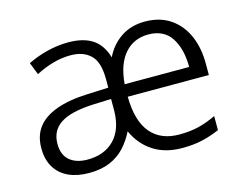

<svg xmlns="http://www.w3.org/2000/svg" viewBox="-81 -669 1022 805"><g transform="rotate(-15 429.5 -266.5)"><path d="M603 -543Q668 -543 713.5 -512Q759 -481 782.5 -426.5Q806 -372 805 -301V-257H453Q454 -152 497.5 -100Q541 -48 621 -48Q669 -48 705.5 -57Q742 -66 782 -85V-24Q743 -7 705 1.5Q667 10 619 10Q545 10 493.5 -23.5Q442 -57 415 -117Q396 -79 369.5 -50.5Q343 -22 305 -6Q267 10 214 10Q164 10 126.5 -7Q89 -24 68 -58Q47 -92 47 -142Q47 -196 74.5 -232Q102 -268 157 -288Q212 -308 292 -311L384 -315V-352Q384 -426 352.5 -456.5Q321 -487 266 -487Q227 -487 188.5 -476Q150 -465 114 -446L93 -499Q130 -518 177 -530Q224 -542 270 -542Q335 -542 374.5 -516.5Q414 -491 431 -434Q455 -484 499 -513.5Q543 -543 603 -543ZM301 -263Q205 -258 161 -228.5Q117 -199 117 -142Q117 -94 145.5 -70Q174 -46 223 -46Q296 -46 339 -90Q382 -134 383 -216V-266ZM603 -487Q540 -487 500.5 -442Q461 -397 454 -311H734Q734 -390 702 -438.5Q670 -487 603 -487Z"/></g></svg>

Font: Noto Sans Syriac Eastern Light
Style: Regular
Weight: 300
Designer: Patrick Giasson and the Monotype Design Team
Foundry: Monotype Imaging Inc.
Version: Version 3.001